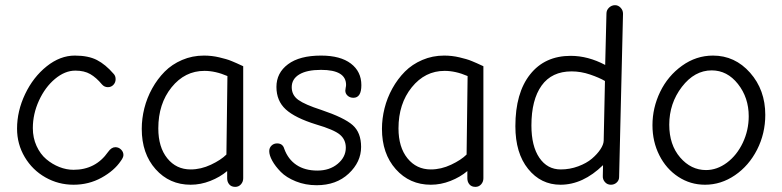

<svg xmlns="http://www.w3.org/2000/svg" viewBox="-20 -708 3024 742"><path d="M264.2 5.9Q205.6 5.9 155.5 -22.5Q105.5 -50.8 75.7 -100.8Q45.9 -150.9 45.9 -210.9Q45.9 -278.8 77.1 -344.5Q108.4 -410.2 160.4 -451.7Q212.4 -493.2 269 -493.2Q321.3 -493.2 354.5 -476.1Q387.7 -459 418.9 -422.9Q426.8 -415 426.8 -401.9Q426.8 -389.2 418.2 -380.1Q409.7 -371.1 397 -371.1Q383.3 -371.1 374 -381.8Q352.1 -408.2 328.9 -421.6Q305.7 -435.1 271 -435.1Q231 -435.1 192.6 -403.1Q154.3 -371.1 130.6 -319.3Q106.9 -267.6 106.9 -212.9Q106.9 -175.3 121.3 -143.8Q135.7 -112.3 158.9 -92.8Q182.1 -73.2 209.5 -62.5Q236.8 -51.8 264.2 -51.8Q349.6 -51.8 397.9 -121.1Q410.6 -139.2 425.8 -139.2Q438.5 -139.2 447.8 -130.1Q457 -121.1 457 -108.9Q457 -99.6 446.8 -85.9Q421.4 -48.3 372.3 -21.2Q323.2 5.9 264.2 5.9Z M889.2 14.2Q874 14.2 866 4.6Q857.9 -4.9 857.9 -19V-46.9Q830.1 -23.4 792.7 -8.8Q755.4 5.9 716.8 5.9Q634.8 5.9 581.3 -54.2Q527.8 -114.3 527.8 -210Q527.8 -249.5 537.8 -289.6Q547.9 -329.6 568.1 -366.2Q588.4 -402.8 616.5 -431.2Q644.5 -459.5 683.8 -476.3Q723.1 -493.2 768.1 -493.2Q783.2 -493.2 798.3 -491.5Q813.5 -489.7 827.6 -486.3Q841.8 -482.9 853 -479.7Q864.3 -476.6 876.5 -471.4Q888.7 -466.3 894.8 -463.6Q900.9 -460.9 910.2 -456.5Q919.4 -452.1 919.9 -452.1V-19Q919.9 -5.4 911.1 4.4Q902.3 14.2 889.2 14.2ZM716.8 -53.2Q756.3 -53.2 795.2 -71.5Q834 -89.8 855 -110.8L858.9 -414.1Q812.5 -434.1 770 -434.1Q694.3 -434.1 643.1 -370.6Q591.8 -307.1 591.8 -211.9Q591.8 -139.2 626.5 -96.2Q661.1 -53.2 716.8 -53.2Z M1203.6 7.8Q1160.2 7.8 1123.3 -7.1Q1086.4 -22 1065.2 -43.7Q1043.9 -65.4 1032.2 -86.7Q1020.5 -107.9 1020.5 -124Q1020.5 -136.7 1029.3 -145.3Q1038.1 -153.8 1050.8 -153.8Q1072.8 -153.8 1078.6 -132.8Q1093.3 -92.3 1125.7 -70.6Q1158.2 -48.8 1206.5 -48.8Q1253.9 -48.8 1285.2 -75Q1316.4 -101.1 1316.4 -137.2Q1316.4 -168.5 1293.5 -187.7Q1270.5 -207 1201.7 -227.1Q1120.1 -252.4 1084.2 -285.4Q1048.3 -318.4 1048.3 -372.1Q1048.3 -426.3 1093 -459.7Q1137.7 -493.2 1220.7 -493.2Q1295.4 -493.2 1335.9 -462.4Q1376.5 -431.6 1376.5 -378.9Q1376.5 -330.1 1345.7 -330.1Q1332.5 -330.1 1323.5 -338.1Q1314.5 -346.2 1314.5 -357.9Q1314.5 -361.8 1315.9 -368.7Q1317.4 -375.5 1317.4 -379.9Q1317.4 -438 1220.7 -438Q1166 -438 1136.7 -420.4Q1107.4 -402.8 1107.4 -371.1Q1107.4 -340.3 1132.8 -322Q1158.2 -303.7 1221.7 -283.2Q1310.1 -253.4 1342.8 -224.6Q1375.5 -195.8 1375.5 -140.1Q1375.5 -82 1327.6 -37.1Q1279.8 7.8 1203.6 7.8Z M1817.4 14.2Q1802.2 14.2 1794.2 4.6Q1786.1 -4.9 1786.1 -19V-46.9Q1758.3 -23.4 1720.9 -8.8Q1683.6 5.9 1645 5.9Q1563 5.9 1509.5 -54.2Q1456.1 -114.3 1456.1 -210Q1456.1 -249.5 1466.1 -289.6Q1476.1 -329.6 1496.3 -366.2Q1516.6 -402.8 1544.7 -431.2Q1572.8 -459.5 1612.1 -476.3Q1651.4 -493.2 1696.3 -493.2Q1711.4 -493.2 1726.6 -491.5Q1741.7 -489.7 1755.9 -486.3Q1770 -482.9 1781.2 -479.7Q1792.5 -476.6 1804.7 -471.4Q1816.9 -466.3 1823 -463.6Q1829.1 -460.9 1838.4 -456.5Q1847.7 -452.1 1848.1 -452.1V-19Q1848.1 -5.4 1839.4 4.4Q1830.6 14.2 1817.4 14.2ZM1645 -53.2Q1684.6 -53.2 1723.4 -71.5Q1762.2 -89.8 1783.2 -110.8L1787.1 -414.1Q1740.7 -434.1 1698.2 -434.1Q1622.6 -434.1 1571.3 -370.6Q1520 -307.1 1520 -211.9Q1520 -139.2 1554.7 -96.2Q1589.4 -53.2 1645 -53.2Z M2146 5.9Q2070.3 5.9 2021 -55.2Q1971.7 -116.2 1971.7 -220.2Q1971.7 -348.6 2028.6 -420.4Q2085.4 -492.2 2185.5 -492.2Q2252.4 -492.2 2318.8 -457L2323.7 -655.8Q2323.7 -668.9 2333.7 -678.5Q2343.8 -688 2356.9 -688Q2369.1 -688 2378.4 -678.2Q2387.7 -668.5 2387.7 -654.8L2372.6 -23.9Q2372.6 -11.2 2363.3 -2.7Q2354 5.9 2340.8 5.9Q2326.7 5.9 2317.6 -4.6Q2308.6 -15.1 2309.6 -28.8L2310.5 -69.8Q2232.9 5.9 2146 5.9ZM2147 -53.2Q2182.1 -53.2 2214.4 -65.2Q2246.6 -77.1 2267.3 -94.7Q2288.1 -112.3 2300.3 -130.9Q2312.5 -149.4 2313 -164.1L2317.9 -395Q2296.4 -407.7 2260.7 -419.9Q2225.1 -432.1 2189 -432.1Q2112.3 -432.1 2073 -377.2Q2033.7 -322.3 2033.7 -223.1Q2033.7 -143.1 2064.5 -98.1Q2095.2 -53.2 2147 -53.2Z M2704.6 5.9Q2647.9 5.9 2601.3 -24.7Q2554.7 -55.2 2528.1 -107.9Q2501.5 -160.6 2501.5 -224.1Q2501.5 -291.5 2531.2 -353Q2561 -414.6 2615.7 -453.9Q2670.4 -493.2 2735.4 -493.2Q2820.3 -493.2 2878.9 -426.8Q2937.5 -360.4 2937.5 -264.2Q2937.5 -191.9 2905.8 -129.6Q2874 -67.4 2820.3 -30.8Q2766.6 5.9 2704.6 5.9ZM2708.5 -50.8Q2751 -50.8 2789.3 -79.3Q2827.6 -107.9 2850.6 -156.2Q2873.5 -204.6 2873.5 -258.8Q2873.5 -330.6 2832 -383.3Q2790.5 -436 2730.5 -436Q2664.1 -436 2615.2 -372.3Q2566.4 -308.6 2566.4 -226.1Q2566.4 -148.4 2608.4 -99.6Q2650.4 -50.8 2708.5 -50.8Z"/></svg>

Font: Comic Neue
Style: Regular
Weight: 400
Designer: Craig Rozynski
Foundry: Craig Rozynski
Version: Version 2.003;hotconv 1.0.109;makeotfexe 2.5.65596